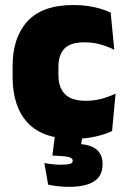

<svg xmlns="http://www.w3.org/2000/svg" viewBox="-20 -526 492 746"><path d="M265.5 13.5Q145 13.5 87 -49.5Q29 -112.5 29 -227V-269.5Q29 -380.5 87 -443.5Q145 -506.5 265 -506.5Q294.5 -506.5 321 -502.8Q347.5 -499 370 -492.2Q392.5 -485.5 410 -477L424 -332.5Q399.5 -345 371 -353.2Q342.5 -361.5 307.5 -361.5Q253.5 -361.5 230.2 -337Q207 -312.5 207 -266.5V-234Q207 -186 232.5 -160.2Q258 -134.5 312.5 -134.5Q346.5 -134.5 374.2 -142Q402 -149.5 429 -162L415.5 -17Q388 -3.5 349 5Q310 13.5 265.5 13.5ZM303.5 -18.5 290 68.5 223.5 34.5Q235.5 33.5 247 33.2Q258.5 33 270 33Q326.5 33 352.5 52.8Q378.5 72.5 378.5 109.5V112.5Q378.5 157.5 345.5 178.8Q312.5 200 248 200Q225 200 204.2 197.5Q183.5 195 167 191.5L152.5 107.5Q167.5 110.5 184 112.2Q200.5 114 215 114Q240 114 251.2 111Q262.5 108 262.5 99V98Q262.5 88.5 247.5 84.2Q232.5 80 185.5 78.5Q185 78.5 184.5 78.5Q184 78.5 183.5 78.5L196 -18.5Z"/></svg>

Font: Anek Gurmukhi ExtraBold
Style: Regular
Weight: 800
Designer: Sarang Kulkarni (Gurmukhi), Yesha Goshar (Latin)
Foundry: Ek Type
Version: Version 1.003